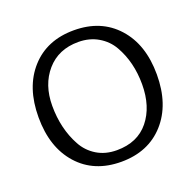

<svg xmlns="http://www.w3.org/2000/svg" viewBox="-121 -800 954 937"><g transform="rotate(-20 356.0 -331.5)"><path d="M663.1 -332Q663.1 -175.8 579.6 -83Q496.1 9.8 355.5 9.8Q214.8 9.8 131.8 -83Q48.8 -175.8 48.8 -332Q48.8 -487.8 131.8 -580.3Q214.8 -672.9 355.5 -672.9Q496.1 -672.9 579.6 -580.3Q663.1 -487.8 663.1 -332ZM528.8 -515.1Q503.9 -559.1 459 -585.4Q414.1 -611.8 356 -611.8Q252.9 -611.8 191.9 -541.5Q130.9 -471.2 130.9 -361.8Q130.9 -243.2 181.2 -150.9Q206.1 -105 250.5 -77.9Q294.9 -50.8 354 -50.8Q461.9 -50.8 520.5 -123.3Q579.1 -195.8 579.1 -311.5Q579.1 -426.8 528.8 -515.1Z"/></g></svg>

Font: Sukar
Style: Regular
Weight: 400
Designer: Dario Muhafara - Ghiath Alsory
Foundry: Dario Muhafara - Ghiath Alsory
Version: Version 1.00 March 17, 2016, initial release